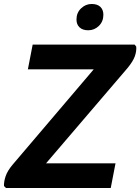

<svg xmlns="http://www.w3.org/2000/svg" viewBox="-29 -944 704 964"><path d="M135 -720H647L655 -710Q657 -687 648 -661.5Q639 -636 611 -602L162 -77L150 -124H551L527 0H1L-9 -10Q-10 -31 -1 -58.5Q8 -86 35 -118L480 -641L495 -596H111ZM414 -792Q386 -792 370.5 -806.5Q355 -821 355 -846Q355 -880 378 -902Q401 -924 431 -924Q460 -924 475 -909.5Q490 -895 490 -870Q490 -836 467.5 -814Q445 -792 414 -792Z"/></svg>

Font: Kufam SemiBold
Style: Italic
Weight: 600
Italic angle: -11°
Designer: Artur Schmal
Foundry: Original Type
Version: Version 1.301; ttfautohint (v1.8.3)